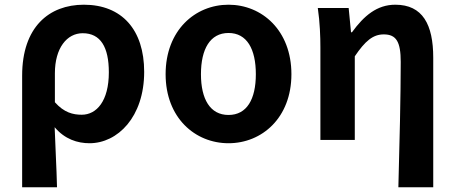

<svg xmlns="http://www.w3.org/2000/svg" viewBox="-20 -594 1932 815"><path d="M74 201H222C220 114 215 37 212 -54C255 -3 309 14 360 14C479 14 592 -97 592 -289C592 -468 497 -574 336 -574C188 -574 74 -479 74 -273ZM327 -107C290 -107 252 -116 213 -160V-283C213 -390 264 -453 331 -453C407 -453 442 -394 442 -287C442 -165 390 -107 327 -107Z M950 14C1092 14 1217 -94 1217 -279C1217 -465 1092 -574 950 -574C808 -574 683 -465 683 -279C683 -94 808 14 950 14ZM950 -106C872 -106 833 -173 833 -279C833 -386 872 -454 950 -454C1028 -454 1066 -386 1066 -279C1066 -173 1028 -106 950 -106Z M1671 201H1819V-349C1819 -490 1774 -574 1658 -574C1580 -574 1525 -527 1474 -457H1470L1460 -560H1329C1338 -499 1340 -437 1340 -393V0H1486V-355C1530 -420 1563 -448 1609 -448C1662 -448 1681 -417 1681 -331C1681 -194 1676 24 1671 201Z"/></svg>

Font: Kinto Sans
Style: Bold
Weight: 700
Designer: Authors: Ryoko NISHIZUKA  (kana & ideographs); Paul D. Hunt (Latin, Greek & Cyrillic); Wenlong ZHANG  (bopomofo); Sandol
Foundry: Adobe Systems Incorporated, ookami Inc.
Version: Version 0.001